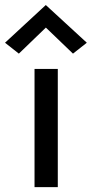

<svg xmlns="http://www.w3.org/2000/svg" viewBox="-36 -764 374 784"><path d="M105 0V-482.5H200V0ZM41 -545 -15.5 -589.5 151 -743.5 318.5 -589.5 262 -545 134.5 -667.5H168Z"/></svg>

Font: Karla Medium
Style: Regular
Weight: 500
Designer: Jonathan Pinhorn
Version: Version 2.001